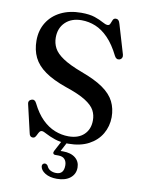

<svg xmlns="http://www.w3.org/2000/svg" viewBox="-100 -781 788 1066"><g transform="rotate(10 294.5 -248.0)"><path d="M293.5 -4H325.5L286 71L266.5 65Q274.5 63.5 283.2 63Q292 62.5 303.5 62.5Q348.5 62.5 373.8 83Q399 103.5 399 137.5Q399 174 371.5 196.2Q344 218.5 296 218.5Q256 218.5 230 202.5Q204 186.5 201.5 163.5Q201.5 156 205.8 151.5Q210 147 215.5 146.5Q221.5 146 226 148.8Q230.5 151.5 233.5 156Q240.5 173 255 180.2Q269.5 187.5 287 187.5Q330 187.5 330 137.5Q330 115.5 318.2 102.5Q306.5 89.5 283 89.5H266Q256 89.5 253.2 83.2Q250.5 77 255 68.5ZM324.5 15.5Q280.5 15.5 248.8 4.5Q217 -6.5 197.5 -17.2Q178 -28 170 -28Q161.5 -28 156.5 -21.5Q151.5 -15 147.5 -6Q143.5 3 138.5 9.5Q133.5 16 124.5 16Q116.5 16 111.2 11Q106 6 104 -5.5L67 -164.5Q65 -173.5 68.8 -180Q72.5 -186.5 81.5 -189.5Q91 -193 98 -189.2Q105 -185.5 110 -175Q137 -120.5 170.2 -87.8Q203.5 -55 241.5 -40Q279.5 -25 318.5 -25Q374.5 -25 406 -55.2Q437.5 -85.5 437.5 -135Q438 -165.5 424 -191.8Q410 -218 371.2 -242.5Q332.5 -267 257.5 -292Q183 -318 137.8 -350Q92.5 -382 72.2 -423.5Q52 -465 52 -518Q52 -576.5 79.5 -620.5Q107 -664.5 156.2 -688.8Q205.5 -713 270.5 -713Q318 -713 347.8 -702.8Q377.5 -692.5 395.8 -682Q414 -671.5 425.5 -671.5Q436 -671.5 440 -682Q444 -692.5 448.8 -703.2Q453.5 -714 466 -714Q474.5 -714 480 -708.5Q485.5 -703 489.5 -688.5L538 -525Q541 -515 537.5 -506.8Q534 -498.5 525 -495Q515.5 -492 508.2 -495.8Q501 -499.5 496 -509.5Q466 -570 431.2 -605.8Q396.5 -641.5 358.5 -657Q320.5 -672.5 280 -672.5Q223 -672.5 188.8 -639.8Q154.5 -607 154.5 -553Q154.5 -521.5 168.8 -494.2Q183 -467 221 -441.5Q259 -416 329.5 -389.5Q407.5 -361 452.8 -329.2Q498 -297.5 517.5 -258.5Q537 -219.5 537 -170.5Q536.5 -119.5 511.8 -77Q487 -34.5 439.8 -9.5Q392.5 15.5 324.5 15.5Z"/></g></svg>

Font: Fraunces 16pt
Style: Regular
Weight: 400
Version: Version 1.000;[b76b70a41]